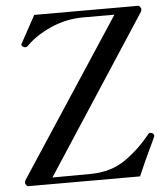

<svg xmlns="http://www.w3.org/2000/svg" viewBox="-52 -777 714 824"><g transform="rotate(-5 304.5 -365.0)"><path d="M25 -10Q24 -12 24 -17Q24 -20 27 -27L469 -701H334Q261 -701 194.5 -671.5Q128 -642 86 -599Q82 -595 76 -595Q73 -595 69 -597Q60 -601 60 -606L61 -611Q66 -621 126 -730H572Q580 -730 585 -719Q586 -717 586 -713Q586 -708 583 -703L143 -28L310 -29Q396 -30 458 -73Q520 -116 570 -179Q573 -182 577 -182Q582 -182 587 -180Q594 -174 594 -170Q594 -166 593 -164Q538 -48 518 0H36Q31 0 25 -10Z"/></g></svg>

Font: Shippori Mincho Medium
Style: Regular
Weight: 500
Designer: FONTDASU
Foundry: FONTDASU / Google Inc. / but / Adobe
Version: Version 3.110; ttfautohint (v1.8.3)